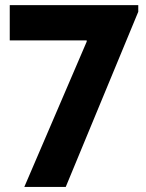

<svg xmlns="http://www.w3.org/2000/svg" viewBox="-20 -740 579 760"><path d="M323.2 -575.2V-580.1H18.6V-719.7H527.3V-693.4L240.2 0H76.2Z"/></svg>

Font: Reddit Sans Chocolate ExtraBold
Style: Regular
Weight: 800
Designer: Stephen Hutchings
Foundry: Reddit
Version: Version 1.011